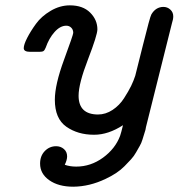

<svg xmlns="http://www.w3.org/2000/svg" viewBox="-20 -498 668 718"><path d="M68.8 -317.9Q68.8 -331.1 81.5 -356Q94.2 -380.9 114.5 -408.9Q134.8 -437 169.4 -457.5Q204.1 -478 241.2 -478Q290 -478 317.1 -450.9Q344.2 -423.8 344.2 -388.2Q344.2 -367.2 309.1 -276.1Q273.9 -185.1 273.9 -140.1Q273.9 -70.3 346.2 -69.8Q375 -69.8 400.9 -86.9Q426.8 -104 443.8 -130.6Q460.9 -157.2 470.5 -177Q480 -196.8 485.8 -214.8Q486.8 -217.8 513.9 -326.9Q541 -436 545.9 -443.8Q562 -471.7 590.8 -472.2Q606 -472.2 616.9 -462.2Q627.9 -452.1 627.9 -437Q627.9 -425.8 623 -411.1L525.9 -22.9L523.9 -12.2Q521 -2.4 519 3.7Q517.1 9.8 512.9 23.4Q508.8 37.1 502.9 47.1Q497.1 57.1 489 71.5Q481 85.9 470 97.9Q459 109.9 445.6 123.5Q432.1 137.2 414.1 149.2Q396 161.1 375 170.9Q314.9 199.7 253.9 200.2Q198.7 200.2 164.3 176Q129.9 151.9 129.9 113.8Q129.9 85 147.5 66.9Q165 48.8 189.9 48.8Q207 48.8 219 59.3Q231 69.8 231 86.9Q231 100.1 222.2 118.2Q241.2 125 265.1 125Q319.3 125 365.2 91.6Q411.1 58.1 429.2 9.8Q433.1 -1.5 439.9 -29.8Q384.8 5.9 332.5 5.9Q331.5 5.9 331.1 5.9Q271 5.9 228 -24.2Q185.1 -54.2 185.1 -125Q185.1 -181.2 219.5 -274.7Q253.9 -368.2 253.9 -375Q253.9 -387.2 246.3 -394.5Q238.8 -401.9 228 -401.9Q205.1 -401.9 184.1 -378.4Q163.1 -355 150.9 -319.8Q147 -310.1 142.6 -307.1Q138.2 -304.2 127 -304.2H94.2Q93.3 -304.2 92.8 -304.2Q68.8 -304.2 68.8 -317.9Z"/></svg>

Font: CMU Concrete
Style: BoldItalic
Weight: 700
Italic angle: -14.04°
Version: Version 0.7.0